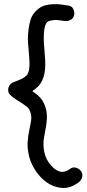

<svg xmlns="http://www.w3.org/2000/svg" viewBox="-20 -832 423 938"><path d="M377 5.9Q385.7 20.5 380.9 35.2Q376 49.8 363.3 59.6Q322.3 89.8 280.8 85.9Q239.3 82 205.6 57.1Q171.9 32.2 147.9 -7.3Q124 -46.9 118.2 -87.9Q113.3 -116.2 115.2 -142.1Q117.2 -168 123 -195.3Q127.9 -217.8 131.8 -241.7Q135.7 -265.6 127 -288.1Q122.1 -301.8 111.8 -310.1Q101.6 -318.4 89.8 -326.2Q74.2 -335.9 59.6 -345.2Q44.9 -354.5 31.2 -367.2Q22.5 -375 20.5 -384.8Q18.6 -394.5 21.5 -404.3Q24.4 -414.1 31.7 -421.4Q39.1 -428.7 48.8 -431.6Q58.6 -435.5 66.9 -438.5Q75.2 -441.4 83 -445.3Q87.9 -447.3 91.8 -449.7Q95.7 -452.1 99.6 -455.1L112.3 -465.8Q114.3 -467.8 114.7 -470.2Q115.2 -472.7 117.2 -474.6Q121.1 -486.3 121.6 -489.7Q122.1 -493.2 123 -496.1Q122.1 -496.1 123 -502.9Q124 -509.8 124 -511.7V-530.3Q123 -541 122.6 -551.8Q122.1 -562.5 121.1 -573.2Q119.1 -595.7 117.2 -618.7Q115.2 -641.6 117.2 -664.1Q119.1 -700.2 128.9 -733.9Q138.7 -767.6 168.9 -790Q184.6 -801.8 202.6 -806.2Q220.7 -810.5 239.7 -811.5Q258.8 -812.5 277.8 -810.1Q296.9 -807.6 314.5 -804.7Q331.1 -802.7 338.4 -787.1Q345.7 -771.5 341.8 -756.8Q336.9 -740.2 323.2 -733.9Q309.6 -727.5 293.9 -729.5Q284.2 -731.4 274.9 -732.4Q265.6 -733.4 255.9 -734.4Q251 -734.4 247.6 -734.4Q244.1 -734.4 239.3 -733.4Q224.6 -731.4 219.7 -729.5L210 -723.6Q206.1 -718.8 203.6 -713.4Q201.2 -708 202.1 -710.9Q201.2 -709 200.7 -706.1Q200.2 -703.1 199.2 -701.2Q198.2 -696.3 196.3 -688.5Q196.3 -687.5 195.8 -683.1Q195.3 -678.7 195.3 -676.8Q193.4 -657.2 193.8 -637.2Q194.3 -617.2 196.3 -597.7Q197.3 -578.1 199.2 -557.6Q201.2 -537.1 201.2 -516.6Q201.2 -496.1 197.8 -476.1Q194.3 -456.1 185.5 -437.5Q177.7 -420.9 165 -408.7Q152.3 -396.5 137.7 -386.7Q151.4 -377.9 164.1 -367.2Q176.8 -356.4 186.5 -341.8Q200.2 -319.3 205.1 -297.4Q210 -275.4 209 -252.9Q208 -230.5 203.6 -207.5Q199.2 -184.6 195.3 -161.1Q188.5 -125 196.8 -87.4Q205.1 -49.8 230.5 -22.5Q252.9 2 274.9 6.8Q296.9 11.7 323.2 -7.8Q336.9 -17.6 353 -12.2Q369.1 -6.8 377 5.9Z"/></svg>

Font: Schoolbell
Style: Regular
Weight: 400
Designer: Font Diner, Inc
Foundry: Font Diner, Inc
Version: Version 1.000